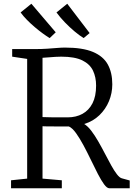

<svg xmlns="http://www.w3.org/2000/svg" viewBox="-20 -1005 722 1025"><path d="M39 0V-42.5L125 -51.5V-690.5L45 -702.5V-743H166.5Q202.5 -743 232 -745Q261.5 -747 285 -749Q308.5 -751 326.5 -751Q421 -751 476.2 -727.8Q531.5 -704.5 555.5 -660.8Q579.5 -617 579.5 -555Q579.5 -508 561.8 -465Q544 -422 510.5 -389.8Q477 -357.5 429.5 -343Q448.5 -331.5 467.2 -307Q486 -282.5 504.5 -250.2Q523 -218 540.2 -184.8Q557.5 -151.5 573.5 -122.5Q589.5 -93.5 604 -74.8Q618.5 -56 630.5 -53L672.5 -41.5V0H563.5Q551 0 535.5 -21.2Q520 -42.5 502.2 -77Q484.5 -111.5 465.2 -151.5Q446 -191.5 426 -228.8Q406 -266 386.2 -293.8Q366.5 -321.5 347.5 -330Q336 -330 315.5 -330Q295 -330 272.8 -330Q250.5 -330 232.2 -330.2Q214 -330.5 207 -331V-51.5L310 -42.5V0ZM341.5 -378.5Q386 -378.5 420.2 -397.2Q454.5 -416 473.8 -453.5Q493 -491 493 -548Q493 -593 476.5 -627.8Q460 -662.5 419.8 -682.5Q379.5 -702.5 307 -702.5Q292.5 -702.5 276 -701.5Q259.5 -700.5 241.8 -699Q224 -697.5 207 -696.5V-380Q224.5 -379 251.5 -378.8Q278.5 -378.5 304 -378.5Q329.5 -378.5 341.5 -378.5ZM244.5 -802Q227.5 -812.5 207 -827.5Q186.5 -842.5 165 -860.8Q143.5 -879 124 -898.8Q104.5 -918.5 90 -938.5L147.5 -985L277.5 -832.5L245.5 -802ZM426 -802Q403.5 -816 377.5 -837.8Q351.5 -859.5 326.2 -885.8Q301 -912 281.5 -938.5L339 -985L458.5 -828.5L427 -802Z"/></svg>

Font: Merriweather 20pt Light
Style: Regular
Weight: 300
Version: Version 2.100